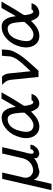

<svg xmlns="http://www.w3.org/2000/svg" viewBox="878 -1398 686 2481"><g transform="rotate(-90 1220.5 -157.0)"><path d="M4 166 150 -471H231L232 -470L172 -208Q171 -205 169 -203Q155 -139 189 -104Q218 -70 266 -72Q319 -74 361.5 -112Q404 -150 418 -212L478 -471H559L560 -470L495 -188Q492 -176 488 -164Q486 -158 484 -148Q482 -138 481 -135Q480 -130 476 -108Q473 -86 477 -76Q483 -64 495 -64Q511 -64 522 -75.5Q533 -87 534 -106H592Q592 -103 590.5 -96.5Q589 -90 589 -88Q583 -59 556 -29.5Q529 0 482 8Q432 8 418 -31Q418 -35 418 -38.5Q418 -42 418 -44L417 -47Q417 -53 418 -60Q362 -9 294 -4Q280 3 255 8Q247 11 223 8Q164 -4 139 -63L86 166Z M686 -237 689 -243Q713 -337 778 -402.5Q843 -468 920 -477Q939 -479 949 -478Q1003 -477 1033.5 -436.5Q1064 -396 1073 -341L1080 -294Q1090 -311 1116 -356Q1142 -401 1163.5 -439Q1185 -477 1187 -480H1269Q1180 -321 1099 -197Q1091 -186 1096 -162Q1110 -69 1140 -69Q1158 -69 1166 -92H1248Q1237 -48 1202 -21Q1167 6 1127 8Q1107 8 1099 5Q1075 -1 1057 -24.5Q1039 -48 1029.5 -73Q1020 -98 1019 -99Q922 9 826 9Q743 9 702 -61.5Q661 -132 686 -237ZM769 -235Q769 -234 768 -232L767 -229Q747 -138 772 -102Q791 -75 824 -69Q831 -67 846 -67Q914 -70 1002 -178Q1005 -185 1006 -188Q1007 -192 1006 -221Q998 -318 985 -352V-351Q967 -399 924 -401Q909 -401 899 -399Q802 -381 769 -235Z M1364 -472Q1382 -472 1418 -472.5Q1454 -473 1472 -473Q1501 -441 1507 -413Q1508 -404 1510 -401L1512 -389Q1514 -374 1541 -104Q1543 -106 1548.5 -112Q1554 -118 1566.5 -131Q1579 -144 1591 -157Q1661 -230 1691 -274.5Q1721 -319 1732 -366Q1733 -373 1741 -475H1823Q1818 -396 1813 -372Q1803 -329 1770 -273.5Q1737 -218 1702 -176Q1680 -149 1617 -79Q1554 -9 1548 -2H1467L1433 -335Q1433 -338 1431 -352.5Q1429 -367 1428 -373L1422 -396Q1420 -406 1413 -416L1402 -432Q1401 -434 1386 -451Z M1858 -237 1861 -243Q1885 -337 1950 -402.5Q2015 -468 2092 -477Q2111 -479 2121 -478Q2175 -477 2205.5 -436.5Q2236 -396 2245 -341L2252 -294Q2262 -311 2288 -356Q2314 -401 2335.5 -439Q2357 -477 2359 -480H2441Q2352 -321 2271 -197Q2263 -186 2268 -162Q2282 -69 2312 -69Q2330 -69 2338 -92H2420Q2409 -48 2374 -21Q2339 6 2299 8Q2279 8 2271 5Q2247 -1 2229 -24.5Q2211 -48 2201.5 -73Q2192 -98 2191 -99Q2094 9 1998 9Q1915 9 1874 -61.5Q1833 -132 1858 -237ZM1941 -235Q1941 -234 1940 -232L1939 -229Q1919 -138 1944 -102Q1963 -75 1996 -69Q2003 -67 2018 -67Q2086 -70 2174 -178Q2177 -185 2178 -188Q2179 -192 2178 -221Q2170 -318 2157 -352V-351Q2139 -399 2096 -401Q2081 -401 2071 -399Q1974 -381 1941 -235Z"/></g></svg>

Font: Coval
Style: Light Italic
Weight: 300
Foundry: Context Ltd
Version: Version 001.000